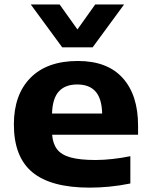

<svg xmlns="http://www.w3.org/2000/svg" viewBox="-20 -828 672 858"><path d="M381 10.5Q208 10.5 125 -58Q42 -126.5 42 -272Q42 -405 116.2 -480.2Q190.5 -555.5 328 -555.5Q460 -555.5 528.5 -479.2Q597 -403 597 -266.5V-226H213Q216 -186 235 -161Q254 -136 295.5 -124.5Q337 -113 407.5 -113Q442.5 -113 483 -117.5Q523.5 -122 562.5 -130V-8Q513 2 467.8 6.2Q422.5 10.5 381 10.5ZM325 -450.5Q271 -450.5 242.8 -419.2Q214.5 -388 212.5 -320.5H436.5Q435 -387 407.2 -418.8Q379.5 -450.5 325 -450.5ZM258 -616.5 117.5 -808H246.5L326 -696.5L405.5 -808H534.5L394 -616.5Z"/></svg>

Font: Encode Sans Expanded Expanded
Style: Bold
Weight: 700
Width: 7
Designer: Multiple Designers
Foundry: Impallari Type
Version: Version 3.000; ttfautohint (v1.8.3) -l 8 -r 50 -G 200 -x 14 